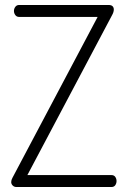

<svg xmlns="http://www.w3.org/2000/svg" viewBox="-20 -751 512 771"><path d="M46 0Q37 0 31 -6Q25 -12 25 -20Q25 -28 30 -37L372 -683H57Q47 -683 41.5 -690.5Q36 -698 36 -707Q36 -716 41.5 -723.5Q47 -731 57 -731H416Q427 -731 432 -726Q437 -721 437 -713Q437 -703 431 -692L90 -48H427Q438 -48 443 -40.5Q448 -33 448 -24Q448 -15 443 -7.5Q438 0 427 0Z"/></svg>

Font: Dosis Light
Style: Regular
Weight: 300
Designer: EdgarTolentino, PabloImpallari, IginoMarini
Foundry: EdgarTolentino, PabloImpallari, IginoMarini
Version: Version 3.001; ttfautohint (v1.8.2)